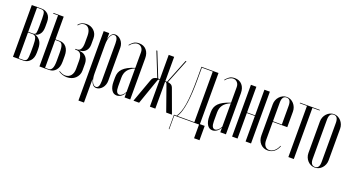

<svg xmlns="http://www.w3.org/2000/svg" viewBox="-48 -1030 3148 1725"><g transform="rotate(20 1525.5 -167.5)"><path d="M217 -352Q217 -306 198.5 -283Q180 -260 160 -257L151 -256L152 -254L160 -253Q183 -248 204 -221.5Q225 -195 225 -142V-109Q225 -57 198.5 -28.5Q172 0 134 0H36V-495H131Q167 -495 192 -470.5Q217 -446 217 -400ZM133 -258Q156 -258 160.5 -275.5Q165 -293 165 -336V-413Q165 -456 158.5 -472.5Q152 -489 128 -489H88V-258ZM173 -157Q173 -208 164.5 -230Q156 -252 133 -252H88V-6H131Q158 -6 165.5 -25.5Q173 -45 173 -96Z M383 -278Q422 -278 446 -248.5Q470 -219 470 -167V-111Q470 -59 445 -29.5Q420 0 381 0H289V-489L243 -488V-495H341V-278ZM418 -177Q418 -230 408.5 -251Q399 -272 377 -272H341V-6H375Q395 -6 406.5 -27.5Q418 -49 418 -101Z M552 7Q510 7 472 -18L475 -23Q506 -3 532 -3Q566 -3 586 -27Q606 -51 606 -93V-168Q606 -252 553 -252H539L538 -259H553Q601 -259 601 -339V-405Q601 -447 585 -470.5Q569 -494 541 -494Q509 -494 486 -464L481 -468Q508 -503 558 -503Q601 -503 630 -475Q659 -447 659 -402V-345Q659 -308 639.5 -285Q620 -262 590 -259L579 -257V-254L590 -253Q622 -250 643.5 -225.5Q665 -201 665 -162V-97Q665 -74 656 -55Q647 -36 632 -22Q617 -8 596.5 -0.5Q576 7 552 7Z M723 -496H776V-443H778Q786 -475 799.5 -489Q813 -503 833 -503Q849 -503 863.5 -495Q878 -487 889.5 -474Q901 -461 907.5 -443.5Q914 -426 914 -407V-89Q914 -70 907.5 -52Q901 -34 890 -21Q879 -8 864.5 0Q850 8 834 8Q814 8 800.5 -6.5Q787 -21 778 -54H776V168H723ZM776 -110Q776 -63 790 -32Q804 -1 827 -1Q860 -1 860 -67V-429Q860 -461 851.5 -478Q843 -495 826 -495Q803 -495 789.5 -464.5Q776 -434 776 -386Z M961 -139Q961 -166 968.5 -186.5Q976 -207 992.5 -224Q1009 -241 1036 -255.5Q1063 -270 1103 -283V-431Q1103 -459 1087.5 -476Q1072 -493 1049 -493Q1031 -493 1012.5 -482Q994 -471 979 -451L975 -455Q987 -471 1007 -486.5Q1027 -502 1061 -502Q1105 -502 1131 -472.5Q1157 -443 1157 -393V0H1103V-41H1101Q1089 -18 1069.5 -5Q1050 8 1029 8Q997 8 979 -21.5Q961 -51 961 -99ZM1049 -7Q1063 -7 1077.5 -19Q1092 -31 1103 -53V-277Q1056 -257 1035.5 -228Q1015 -199 1015 -157V-74Q1015 -7 1049 -7Z M1419 -232Q1414 -248 1409.5 -252.5Q1405 -257 1398 -257H1397V0H1345V-257H1344Q1337 -257 1332.5 -252.5Q1328 -248 1323 -232L1242 0H1188L1268 -221Q1276 -245 1290 -253Q1304 -261 1320 -263L1227 -495H1236L1329 -263H1331H1345V-495H1397V-263H1411H1413L1506 -495H1515L1422 -263Q1439 -261 1453 -253Q1467 -245 1475 -221L1556 0H1501Z M1573 131V-6H1598Q1613 -26 1624.5 -57.5Q1636 -89 1643.5 -134.5Q1651 -180 1654.5 -241.5Q1658 -303 1658 -384V-495H1821V-6H1867V131H1815V0H1578V131ZM1768 -6V-489H1664V-373Q1664 -312 1661 -254.5Q1658 -197 1651 -149Q1644 -101 1632.5 -64Q1621 -27 1604 -6Z M1876 -139Q1876 -166 1883.5 -186.5Q1891 -207 1907.5 -224Q1924 -241 1951 -255.5Q1978 -270 2018 -283V-431Q2018 -459 2002.5 -476Q1987 -493 1964 -493Q1946 -493 1927.5 -482Q1909 -471 1894 -451L1890 -455Q1902 -471 1922 -486.5Q1942 -502 1976 -502Q2020 -502 2046 -472.5Q2072 -443 2072 -393V0H2018V-41H2016Q2004 -18 1984.5 -5Q1965 8 1944 8Q1912 8 1894 -21.5Q1876 -51 1876 -99ZM1964 -7Q1978 -7 1992.5 -19Q2007 -31 2018 -53V-277Q1971 -257 1950.5 -228Q1930 -199 1930 -157V-74Q1930 -7 1964 -7Z M2183 -495V-250H2260V-495H2312V0H2260V-244H2183V0H2131V-495Z M2375 -397Q2375 -419 2382.5 -438Q2390 -457 2403.5 -471.5Q2417 -486 2434.5 -494.5Q2452 -503 2472 -503Q2492 -503 2509.5 -494.5Q2527 -486 2540 -471.5Q2553 -457 2560.5 -438Q2568 -419 2568 -397V-249H2429V-73Q2429 -40 2444 -20Q2459 0 2485 0Q2510 0 2533 -19.5Q2556 -39 2568 -71L2573 -68Q2559 -32 2533 -12Q2507 8 2473 8Q2430 8 2402.5 -22Q2375 -52 2375 -100ZM2514 -255V-434Q2514 -497 2472 -497Q2429 -497 2429 -434V-255Z M2790 -489H2721V0H2669V-489H2600V-495H2790Z M2923 -503Q2943 -503 2960.5 -494.5Q2978 -486 2991 -471.5Q3004 -457 3011.5 -438Q3019 -419 3019 -397V-96Q3019 -75 3011.5 -56Q3004 -37 2991 -22.5Q2978 -8 2960.5 0Q2943 8 2923 8Q2903 8 2885.5 0Q2868 -8 2854.5 -22.5Q2841 -37 2833.5 -56Q2826 -75 2826 -96V-397Q2826 -419 2833.5 -438Q2841 -457 2854.5 -471.5Q2868 -486 2885.5 -494.5Q2903 -503 2923 -503ZM2923 -497Q2880 -497 2880 -434V-60Q2880 2 2923 2Q2965 2 2965 -60V-434Q2965 -497 2923 -497Z"/></g></svg>

Font: Moniqa Cond Display
Style: Regular
Weight: 400
Width: 3
Designer: Rajesh Rajput
Foundry: Rajesh Rajput
Version: Version 1.000